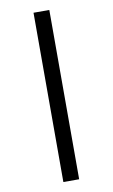

<svg xmlns="http://www.w3.org/2000/svg" viewBox="-90 -799 528 898"><g transform="rotate(-10 173.5 -350.0)"><path d="M211 -752V52H136V-752Z"/></g></svg>

Font: Pathway Extreme Condensed Medium
Style: Regular
Weight: 500
Width: 3
Version: Version 1.001;gftools[0.9.26]